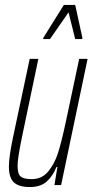

<svg xmlns="http://www.w3.org/2000/svg" viewBox="-20 -748 374 776"><path d="M16 -75Q16 -113 32 -190L100 -510H135L69 -195Q51 -108 51 -78Q51 -45 63.5 -34.5Q76 -24 108 -24Q149 -24 174.5 -54.5Q200 -85 214 -128.5Q228 -172 244 -246L300 -510H334L227 0H200L212 -73H208Q194 -37 169 -14.5Q144 8 101 8Q56 8 36 -11Q16 -30 16 -75ZM154 -590 155 -595 238 -728H284L313 -595L312 -590H284L257 -698L182 -590Z"/></svg>

Font: Saira Ultra Condensed Thin
Style: Italic
Weight: 100
Width: 1
Italic angle: -12°
Designer: Hector Gatti with collaboration of the Omnibus-Type team
Foundry: Omnibus-Type
Version: Version 1.001; ttfautohint (v1.8)